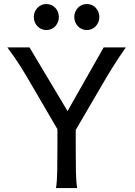

<svg xmlns="http://www.w3.org/2000/svg" viewBox="-20 -953 685 973"><path d="M129.4 -712.9 322.3 -390.1 505.4 -712.9H617.7Q596.2 -682.1 579.6 -657Q563 -631.8 549.1 -609.4Q535.2 -586.9 522.2 -565.4Q509.3 -543.9 495.6 -520L363.8 -294.4V-212.4Q363.8 -140.1 364.7 -84.7Q365.7 -29.3 371.1 0H263.7Q269 -29.3 270 -84.7Q271 -140.1 271 -212.4V-298.3L141.6 -520Q127.4 -543.9 114 -566.9Q100.6 -589.8 85.9 -613.3Q71.3 -636.7 54.4 -661.1Q37.6 -685.5 17.1 -712.9ZM151.4 -866.7Q151.4 -880.4 156.2 -892.3Q161.1 -904.3 169.7 -913.3Q178.2 -922.4 189.7 -927.5Q201.2 -932.6 214.8 -932.6Q228.5 -932.6 240.2 -927.5Q252 -922.4 260.3 -913.3Q268.6 -904.3 273.4 -892.3Q278.3 -880.4 278.3 -866.7Q278.3 -853 273.4 -841.1Q268.6 -829.1 260.3 -820.1Q252 -811 240.2 -805.9Q228.5 -800.8 214.8 -800.8Q201.2 -800.8 189.7 -805.9Q178.2 -811 169.7 -820.1Q161.1 -829.1 156.2 -841.1Q151.4 -853 151.4 -866.7ZM356.4 -866.7Q356.4 -880.4 361.3 -892.3Q366.2 -904.3 374.8 -913.3Q383.3 -922.4 394.8 -927.5Q406.2 -932.6 419.9 -932.6Q433.6 -932.6 445.3 -927.5Q457 -922.4 465.3 -913.3Q473.6 -904.3 478.5 -892.3Q483.4 -880.4 483.4 -866.7Q483.4 -853 478.5 -841.1Q473.6 -829.1 465.3 -820.1Q457 -811 445.3 -805.9Q433.6 -800.8 419.9 -800.8Q406.2 -800.8 394.8 -805.9Q383.3 -811 374.8 -820.1Q366.2 -829.1 361.3 -841.1Q356.4 -853 356.4 -866.7Z"/></svg>

Font: Andika
Style: Regular
Weight: 400
Designer: Victor Gaultney, Annie Olsen, Julie Remington, Don Collingsworth, Eric Hays
Foundry: SIL International
Version: Version 1.001